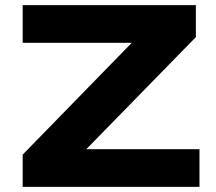

<svg xmlns="http://www.w3.org/2000/svg" viewBox="-20 -725 838 745"><path d="M68 0V-125L546 -615L560 -559H68V-705H740V-581L260 -90L246 -146H754V0Z"/></svg>

Font: Nunito Sans 7pt Expanded ExtraBold
Style: Regular
Weight: 800
Width: 7
Designer: Vernon Adams
Foundry: Vernon Adams
Version: Version 3.101;gftools[0.9.27]